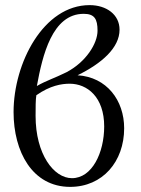

<svg xmlns="http://www.w3.org/2000/svg" viewBox="-20 -718 549 750"><path d="M361 -598C361 -548 316 -476 240 -436C196 -414 158 -402 124 -382C146 -502 184 -664 307 -664C349 -664 361 -644 361 -598ZM330 -698C150 -698 33 -472 33 -280C33 -126 106 12 254 12C381 12 465 -87 465 -217C465 -326 397 -417 283 -424C377 -470 447 -531 447 -602C447 -661 396 -698 330 -698ZM119 -265C119 -297 119 -330 122 -346C176 -384 221 -391 252 -391C321 -391 387 -339 387 -224C387 -122 340 -22 261 -22C190 -22 119 -116 119 -265Z"/></svg>

Font: Libertinus Math
Style: Regular
Weight: 400
Designer: Philipp H. Poll
Foundry: Khaled Hosny
Version: Version 6.2